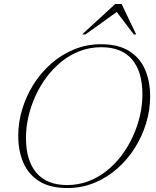

<svg xmlns="http://www.w3.org/2000/svg" viewBox="-20 -938 784 968"><path d="M111 -243.5Q111 -128 163.8 -66.5Q216.5 -5 318 -5Q375 -5 425.2 -24Q475.5 -43 517.8 -76.8Q560 -110.5 593.5 -155Q627 -199.5 650.2 -250.8Q673.5 -302 685.8 -355.8Q698 -409.5 698 -461.5Q698 -577 645.5 -638.5Q593 -700 491 -700Q434 -700 383.8 -681Q333.5 -662 291.2 -628.2Q249 -594.5 215.5 -550Q182 -505.5 158.8 -454.2Q135.5 -403 123.2 -349.2Q111 -295.5 111 -243.5ZM737 -451Q737 -384 717 -317.8Q697 -251.5 660 -192.5Q623 -133.5 571.2 -88Q519.5 -42.5 455.8 -16.2Q392 10 319.5 10Q234 10 179.5 -23.2Q125 -56.5 98.5 -116Q72 -175.5 72 -254Q72 -321 92 -387.2Q112 -453.5 149 -512.5Q186 -571.5 237.8 -617Q289.5 -662.5 353.2 -688.8Q417 -715 490 -715Q575 -715 629.5 -681.8Q684 -648.5 710.5 -589.2Q737 -530 737 -451ZM394 -764.5 561 -918H593L666.5 -764.5H654.5L561 -887.5H582.5L411 -764.5Z"/></svg>

Font: Newsreader 60pt ExtraLight
Style: Italic
Weight: 250
Italic angle: -17°
Designer: Hugues Gentile
Foundry: Production Type
Version: Version 1.003